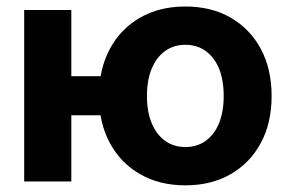

<svg xmlns="http://www.w3.org/2000/svg" viewBox="-20 -553 879 585"><path d="M53.7 0V-522.5H197.3V0ZM157.2 -201.7V-320.8H330.6V-201.7ZM544.9 11.7Q465.8 11.7 406.5 -22.5Q347.2 -56.6 314.5 -117.7Q281.7 -178.7 281.7 -260.3Q281.7 -342.3 314.5 -403.6Q347.2 -464.8 406.5 -499Q465.8 -533.2 544.9 -533.2Q624 -533.2 683.1 -499Q742.2 -464.8 774.9 -403.6Q807.6 -342.3 807.6 -260.3Q807.6 -178.7 774.9 -117.7Q742.2 -56.6 683.1 -22.5Q624 11.7 544.9 11.7ZM544.9 -105Q580.6 -105 606.9 -124Q633.3 -143.1 647.5 -178Q661.6 -212.9 661.6 -260.3Q661.6 -308.6 647.5 -343.5Q633.3 -378.4 606.9 -397.5Q580.6 -416.5 544.9 -416.5Q509.3 -416.5 482.9 -397.5Q456.5 -378.4 442.1 -343.5Q427.7 -308.6 427.7 -260.3Q427.7 -212.9 442.1 -178Q456.5 -143.1 482.9 -124Q509.3 -105 544.9 -105Z"/></svg>

Font: Inter 28pt
Style: Bold
Weight: 700
Designer: Rasmus Andersson
Foundry: rsms
Version: Version 4.001;git-66647c0bb